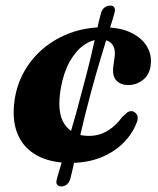

<svg xmlns="http://www.w3.org/2000/svg" viewBox="-20 -581 564 685"><path d="M517.9 -352.4Q515.2 -316.7 491.5 -297.1Q467.9 -277.5 437 -277.5Q411.5 -277.5 395.6 -293.4Q379.7 -309.3 384.4 -345.3L388.3 -373.4Q391.8 -395.4 387.1 -410Q382.4 -424.7 369.9 -432.3Q357.3 -439.8 336.6 -439.8Q306.9 -439.8 278.4 -419.5Q250 -399.2 228.4 -360.5Q206.8 -321.9 197 -266.7Q181.9 -179.6 210.2 -137.9Q238.5 -96.2 296.4 -96.2Q334.3 -96.2 364.3 -114.6Q394.4 -133 415.8 -163.5Q424.8 -170.7 431.5 -177.6Q438.3 -184.5 449.8 -184.5Q459.9 -184.1 467.6 -172.9Q475.4 -161.7 467.2 -142.2Q451.3 -101.8 418.5 -69.5Q385.7 -37.3 338.4 -18.6Q291.1 0.1 231.2 0.1Q159.7 0.1 111.4 -26.6Q63.2 -53.3 42.6 -103.4Q21.9 -153.5 32.1 -224.4Q40.3 -280.4 67.4 -327.7Q94.5 -375.1 136.9 -410Q179.3 -444.9 233 -464.2Q286.6 -483.6 347.4 -483.6Q407.8 -483.6 446.9 -464.7Q486 -445.9 503.8 -415.9Q521.7 -386 517.9 -352.4ZM304.5 -251.4Q292.3 -205.7 282.4 -166.1Q272.6 -126.5 264.9 -92.6Q257.3 -58.7 251 -30.6Q244.8 -2.5 239.9 19.6Q235 41.7 230.7 57.8Q226.6 70.4 218.2 77.2Q209.9 84.1 198.2 84.1Q188.2 84.1 183.5 77.4Q178.9 70.8 183.1 56.3Q186.8 43.4 191.8 26.3Q196.9 9.1 203.3 -12.3Q209.8 -33.7 217.4 -59.6Q225.1 -85.4 233.8 -115.1Q242.6 -144.8 252.1 -179Q261.6 -213.2 271.5 -251.4Q281 -286.3 289 -317.3Q297.1 -348.4 303.5 -375.9Q309.9 -403.4 315.3 -427Q320.8 -450.6 325.1 -470.5Q329.4 -490.4 333.2 -506.6Q337.1 -522.8 340.4 -534.9Q344.1 -547.6 353.1 -554.3Q362.2 -561.1 373.8 -561.1Q383.2 -561.1 387.7 -554.3Q392.2 -547.6 388.1 -533.4Q384.8 -521.3 379.9 -505.4Q375.1 -489.5 368.9 -469.8Q362.7 -450.2 355.5 -426.6Q348.3 -403 340 -375.7Q331.7 -348.4 322.8 -317.3Q314 -286.3 304.5 -251.4Z"/></svg>

Font: Fraunces
Style: Italic
Weight: 900
Italic angle: -16°
Version: Version 1.000;[0bf87f6ff]